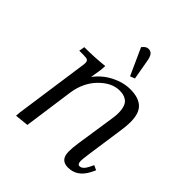

<svg xmlns="http://www.w3.org/2000/svg" viewBox="-182 -761 885 885"><g transform="rotate(45 261.0 -318.0)"><path d="M58.1 -411.1 63 -439Q129.9 -439 192.9 -445.8L190.9 -418L182.1 -363.8Q212.4 -404.8 258.5 -428.5Q304.7 -452.1 351.1 -452.1Q403.8 -452.1 430.9 -427.5Q458 -402.8 458 -345.2Q458 -320.3 454.1 -294.9L426.8 -104Q421.9 -68.8 421.9 -58.1Q421.9 -35.2 435.1 -35.2Q454.1 -35.2 469.2 -64.9L480 -86.9L502.9 -76.2L492.2 -54.2Q460.9 6.8 401.9 6.8Q352.1 6.8 352.1 -47.9Q352.1 -71.8 356.9 -105L384.8 -290Q389.2 -315.4 389.2 -334Q389.2 -358.9 383.3 -375.5Q377.4 -392.1 366.5 -399.9Q355.5 -407.7 344.7 -410.4Q334 -413.1 319.8 -413.1Q269 -413.1 222.4 -366Q175.8 -318.8 165 -244.1L130.9 0L64 6.8L65.9 -17.1L115.2 -363.8Q118.2 -380.9 118.2 -391.1Q118.2 -402.8 111.8 -407Q105.5 -411.1 87.9 -411.1ZM248 -624Q261.7 -643.1 277.8 -643.1Q293.5 -643.1 301.5 -632.3Q309.6 -621.6 314 -594.2L330.1 -502L307.1 -493.2Z"/></g></svg>

Font: Dihjauti S
Style: Italic
Weight: 400
Italic angle: -9°
Designer: T. Christopher White
Version: Version 3.0.0